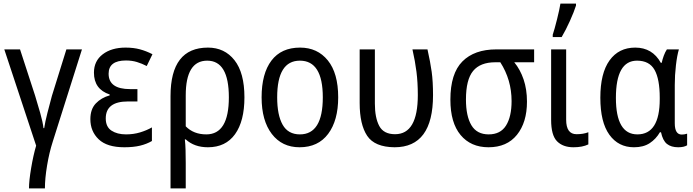

<svg xmlns="http://www.w3.org/2000/svg" viewBox="-20 -813 3872 1073"><path d="M351 -537 270 -277Q258 -233 245 -182Q232 -131 227 -97H223Q219 -132 204.5 -182.5Q190 -233 176 -279L92 -537H4L182 1Q166 55 154 126.5Q142 198 142 240H231Q231 185 243 112.5Q255 40 275 -22L438 -537Z M707 -315Q587 -315 587 -401Q587 -475 684 -475Q717 -475 745 -466.5Q773 -458 800 -444L832 -510Q797 -528 761.5 -537.5Q726 -547 682 -547Q603 -547 554 -509.5Q505 -472 505 -407Q505 -314 593 -285V-280Q546 -267 515.5 -235Q485 -203 485 -147Q485 -79 531.5 -34.5Q578 10 675 10Q726 10 763 1Q800 -8 829 -25V-101Q799 -84 762.5 -73Q726 -62 684 -62Q635 -62 603 -83Q571 -104 571 -151Q571 -246 695 -246H748V-315Z M1259 -269Q1259 -62 1133 -62Q1062 -62 1018 -107V-280Q1018 -474 1138 -474Q1259 -474 1259 -269ZM1142 -547Q933 -547 933 -276V240H1018V98Q1018 61 1017 26Q1016 -9 1013 -34H1018Q1066 10 1142 10Q1241 10 1293.5 -63Q1346 -136 1346 -269Q1346 -406 1290.5 -476.5Q1235 -547 1142 -547Z M1657 -547Q1552 -547 1497 -474.5Q1442 -402 1442 -269Q1442 -139 1499 -64.5Q1556 10 1654 10Q1758 10 1814 -65Q1870 -140 1870 -269Q1870 -404 1812 -475.5Q1754 -547 1657 -547ZM1656 -474Q1784 -474 1784 -269Q1784 -62 1656 -62Q1590 -62 1559.5 -116Q1529 -170 1529 -269Q1529 -474 1656 -474Z M2400 -281Q2400 -357 2392.5 -411.5Q2385 -466 2369 -537H2285Q2300 -471 2307.5 -411.5Q2315 -352 2315 -282Q2315 -63 2188 -63Q2124 -63 2099.5 -109Q2075 -155 2075 -234V-537H1990V-237Q1990 -117 2032 -54Q2074 9 2185 10Q2400 10 2400 -281Z M2854 -465H2965V-537H2754Q2631 -537 2564 -469.5Q2497 -402 2497 -256Q2497 -127 2554 -58.5Q2611 10 2710 10Q2813 10 2869 -59.5Q2925 -129 2925 -245Q2925 -314 2906 -369.5Q2887 -425 2854 -465ZM2748 -465H2776Q2839 -367 2839 -248Q2839 -161 2808 -111.5Q2777 -62 2711 -62Q2645 -62 2614.5 -113Q2584 -164 2584 -257Q2584 -368 2624 -416.5Q2664 -465 2748 -465Z M3119 -606Q3142 -645 3165 -696Q3188 -747 3199 -782V-793H3112Q3107 -761 3093 -705Q3079 -649 3069 -619V-606ZM3060 -537V-143Q3060 -57 3093 -23.5Q3126 10 3185 10Q3235 10 3268 -6V-74Q3240 -63 3202 -63Q3144 -63 3144 -144V-537Z M3668 -74H3674Q3684 -27 3707.5 -8.5Q3731 10 3770 10Q3802 10 3820 -1V-66Q3805 -61 3790 -61Q3751 -61 3751 -124V-338Q3751 -393 3757.5 -448.5Q3764 -504 3774 -537H3707Q3697 -522 3689.5 -501.5Q3682 -481 3678 -462H3673Q3626 -547 3530 -547Q3438 -547 3386.5 -475.5Q3335 -404 3335 -267Q3335 -130 3385.5 -60Q3436 10 3523 10Q3576 10 3611 -13Q3646 -36 3668 -74ZM3422 -266Q3422 -474 3540 -474Q3609 -474 3638 -422.5Q3667 -371 3667 -267V-259Q3667 -62 3542 -62Q3422 -62 3422 -266Z"/></svg>

Font: Noto Sans UI SemiCondensed
Style: Regular
Weight: 400
Width: 4
Designer: Monotype Design Team
Foundry: Monotype Imaging Inc.
Version: 1.001